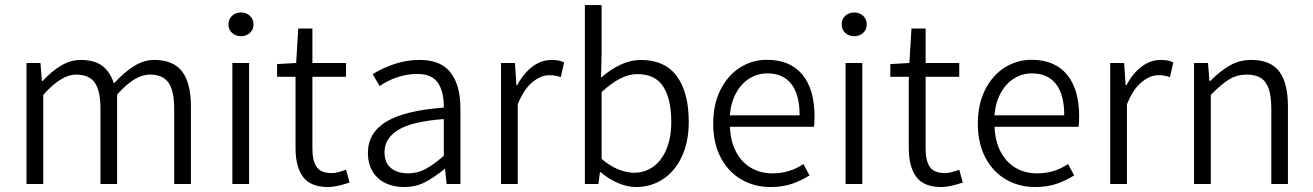

<svg xmlns="http://www.w3.org/2000/svg" viewBox="-20 -735 5245 767"><path d="M141.6 -483.4 147.5 -411.6H150.9Q185.5 -450.2 223.9 -472.9Q262.2 -495.6 301.8 -495.6Q357.4 -495.6 388.7 -471.9Q419.9 -448.2 435.1 -401.9Q477.5 -447.8 516.6 -471.7Q555.7 -495.6 596.2 -495.6Q671.9 -495.6 707.3 -449.5Q742.7 -403.3 742.7 -309.6V0H675.8V-300.3Q675.8 -372.6 653.1 -404.8Q630.4 -437 579.1 -437Q548.3 -437 516.1 -417.5Q483.9 -397.9 447.8 -357.4V0H381.3V-300.3Q381.3 -372.6 358.6 -404.8Q335.9 -437 283.7 -437Q224.6 -437 152.8 -356V0H85.9V-483.4Z M942.9 -685.1Q963.9 -685.1 978.3 -671.9Q992.7 -658.7 992.7 -637.2Q992.7 -616.7 978.3 -603.5Q963.9 -590.3 942.9 -590.3Q921.4 -590.3 907 -603.5Q892.6 -616.7 892.6 -637.2Q892.6 -658.7 907 -671.9Q921.4 -685.1 942.9 -685.1ZM975.1 -483.4V0H908.2V-483.4Z M1086.9 -428.2V-479L1163.1 -483.4L1171.4 -621.1H1228V-483.4H1362.3V-428.2H1228V-140.6Q1228 -92.3 1245.1 -67.9Q1262.2 -43.5 1305.2 -43.5Q1326.7 -43.5 1362.3 -57.1L1376.5 -5.9Q1323.2 12.2 1291.5 12.2Q1220.7 12.2 1190.7 -28.3Q1160.6 -68.8 1160.6 -143.1V-428.2Z M1647 -439.5Q1604.5 -439.5 1565.2 -425.8Q1525.9 -412.1 1496.6 -391.1L1468.8 -438.5Q1504.9 -461.9 1554.2 -478.8Q1603.5 -495.6 1656.7 -495.6Q1741.2 -495.6 1780.3 -444.8Q1819.3 -394 1819.3 -301.8V0H1764.2L1757.8 -59.6H1755.9Q1711.9 -24.4 1675.8 -6.1Q1639.6 12.2 1594.2 12.2Q1552.2 12.2 1519.5 -3.7Q1486.8 -19.5 1468.3 -50.3Q1449.7 -81.1 1449.7 -124Q1449.7 -204.1 1522.9 -248.8Q1596.2 -293.5 1752.9 -305.2Q1753.9 -366.7 1730 -403.1Q1706.1 -439.5 1647 -439.5ZM1752.9 -112.8V-259.3Q1626 -250 1571 -216.1Q1516.1 -182.1 1516.1 -127.9Q1516.1 -84.5 1542 -63.5Q1567.9 -42.5 1610.8 -42.5Q1646.5 -42.5 1679 -59.3Q1711.4 -76.2 1752.9 -112.8Z M2037.1 -483.4 2043 -395H2046.4Q2071.3 -441.9 2106.9 -468.8Q2142.6 -495.6 2183.1 -495.6Q2198.7 -495.6 2210.4 -493.4Q2222.2 -491.2 2233.4 -485.4L2220.2 -426.8Q2207 -431.2 2197.5 -432.9Q2188 -434.6 2174.3 -434.6Q2140.1 -434.6 2106.2 -406.2Q2072.3 -377.9 2048.3 -318.4V0H1981.4V-483.4Z M2383.3 -714.8V-515.1L2380.9 -424.8Q2418.5 -457.5 2459 -476.6Q2499.5 -495.6 2540 -495.6Q2635.7 -495.6 2683.6 -430.7Q2731.4 -365.7 2731.4 -248.5Q2731.4 -167.5 2703.4 -108.4Q2675.3 -49.3 2627.4 -18.6Q2579.6 12.2 2521.5 12.2Q2486.8 12.2 2449.7 -3.4Q2412.6 -19 2379.9 -46.9H2376.5L2370.6 0H2316.4V-714.8ZM2661.6 -248Q2661.6 -338.9 2629.6 -388.9Q2597.7 -439 2525.4 -439Q2492.2 -439 2457 -420.9Q2421.9 -402.8 2383.3 -367.2V-100.1Q2416.5 -71.8 2450 -58.3Q2483.4 -44.9 2512.2 -44.9Q2556.6 -44.9 2590.3 -69.6Q2624 -94.2 2642.8 -140.1Q2661.6 -186 2661.6 -248Z M3233.9 -270Q3233.9 -243.7 3231.4 -228.5H2896Q2897.9 -171.9 2919.7 -129.9Q2941.4 -87.9 2979 -65.2Q3016.6 -42.5 3065.9 -42.5Q3101.1 -42.5 3131.3 -51.8Q3161.6 -61 3189.5 -79.6L3213.9 -34.2Q3179.2 -12.7 3142.1 -0.2Q3105 12.2 3058.1 12.2Q2994.1 12.2 2941.9 -17.8Q2889.6 -47.9 2859.4 -105.2Q2829.1 -162.6 2829.1 -241.2Q2829.1 -318.8 2858.4 -376.7Q2887.7 -434.6 2936.5 -465.3Q2985.4 -496.1 3043.5 -496.1Q3136.2 -496.1 3185.1 -437.3Q3233.9 -378.4 3233.9 -270ZM3045.4 -441.9Q3006.8 -441.9 2974.4 -421.9Q2941.9 -401.9 2920.9 -364Q2899.9 -326.2 2895.5 -274.4H3174.3Q3174.3 -357.4 3141.1 -399.7Q3107.9 -441.9 3045.4 -441.9Z M3392.6 -685.1Q3413.6 -685.1 3428 -671.9Q3442.4 -658.7 3442.4 -637.2Q3442.4 -616.7 3428 -603.5Q3413.6 -590.3 3392.6 -590.3Q3371.1 -590.3 3356.7 -603.5Q3342.3 -616.7 3342.3 -637.2Q3342.3 -658.7 3356.7 -671.9Q3371.1 -685.1 3392.6 -685.1ZM3424.8 -483.4V0H3357.9V-483.4Z M3536.6 -428.2V-479L3612.8 -483.4L3621.1 -621.1H3677.7V-483.4H3812V-428.2H3677.7V-140.6Q3677.7 -92.3 3694.8 -67.9Q3711.9 -43.5 3754.9 -43.5Q3776.4 -43.5 3812 -57.1L3826.2 -5.9Q3772.9 12.2 3741.2 12.2Q3670.4 12.2 3640.4 -28.3Q3610.4 -68.8 3610.4 -143.1V-428.2Z M4291 -270Q4291 -243.7 4288.6 -228.5H3953.1Q3955.1 -171.9 3976.8 -129.9Q3998.5 -87.9 4036.1 -65.2Q4073.7 -42.5 4123 -42.5Q4158.2 -42.5 4188.5 -51.8Q4218.8 -61 4246.6 -79.6L4271 -34.2Q4236.3 -12.7 4199.2 -0.2Q4162.1 12.2 4115.2 12.2Q4051.3 12.2 3999 -17.8Q3946.8 -47.9 3916.5 -105.2Q3886.2 -162.6 3886.2 -241.2Q3886.2 -318.8 3915.5 -376.7Q3944.8 -434.6 3993.7 -465.3Q4042.5 -496.1 4100.6 -496.1Q4193.4 -496.1 4242.2 -437.3Q4291 -378.4 4291 -270ZM4102.5 -441.9Q4064 -441.9 4031.5 -421.9Q3999 -401.9 3978 -364Q3957 -326.2 3952.6 -274.4H4231.4Q4231.4 -357.4 4198.2 -399.7Q4165 -441.9 4102.5 -441.9Z M4470.7 -483.4 4476.6 -395H4480Q4504.9 -441.9 4540.5 -468.8Q4576.2 -495.6 4616.7 -495.6Q4632.3 -495.6 4644 -493.4Q4655.8 -491.2 4667 -485.4L4653.8 -426.8Q4640.6 -431.2 4631.1 -432.9Q4621.6 -434.6 4607.9 -434.6Q4573.7 -434.6 4539.8 -406.2Q4505.9 -377.9 4481.9 -318.4V0H4415V-483.4Z M4805.7 -483.4 4811.5 -411.6H4814.9Q4855 -452.1 4893.6 -473.9Q4932.1 -495.6 4978.5 -495.6Q5055.2 -495.6 5090.1 -449.7Q5125 -403.8 5125 -309.6V0H5058.6V-300.3Q5058.6 -349.1 5048.8 -378.9Q5039.1 -408.7 5017.6 -422.9Q4996.1 -437 4959.5 -437Q4921.9 -437 4890.6 -418.2Q4859.4 -399.4 4816.9 -356V0H4750V-483.4Z"/></svg>

Font: Varta
Style: Light
Weight: 300
Designer: Joana Correia, Viktoriya Grabowska, Eben Sorkin
Foundry: Sorkin Type
Version: Version 1.002; ttfautohint (v1.3) -l 8 -r 24 -G 200 -x 12 -H